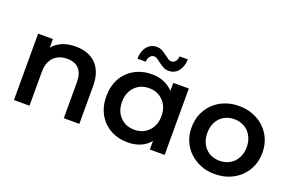

<svg xmlns="http://www.w3.org/2000/svg" viewBox="-94 -1096 2208 1451"><g transform="rotate(20 1010.5 -370.0)"><path d="M608 -306V0H483V-290Q483 -360 450 -395.5Q417 -431 356 -431Q287 -431 247 -389.5Q207 -348 207 -270V0H82V-534H201V-465Q264 -540 385 -540Q436 -540 477 -525Q518 -510 547 -481Q576 -452 592 -408Q608 -364 608 -306Z M1294 -534V0H1175V-69Q1144 -31 1098.5 -12Q1053 7 998 7Q920 7 858.5 -27Q797 -61 762.5 -123Q728 -185 728 -267Q728 -349 762.5 -410.5Q797 -472 858.5 -506Q920 -540 998 -540Q1050 -540 1093.5 -522Q1137 -504 1169 -469V-534ZM1171 -267Q1171 -342 1126 -388Q1081 -434 1012 -434Q943 -434 898.5 -388Q854 -342 854 -267Q854 -192 898.5 -146Q943 -100 1012 -100Q1081 -100 1126 -146Q1171 -192 1171 -267ZM1015 -647Q999 -660 988.5 -666.5Q978 -673 968 -673Q947 -673 933.5 -657Q920 -641 919 -613H852Q853 -674 882.5 -710.5Q912 -747 960 -747Q985 -747 1003.5 -737Q1022 -727 1049 -707Q1065 -694 1075.5 -687.5Q1086 -681 1096 -681Q1117 -681 1130.5 -696Q1144 -711 1145 -738H1212Q1210 -679 1181 -643Q1152 -607 1104 -607Q1079 -607 1060.5 -617Q1042 -627 1015 -647Z M1414 -267Q1414 -327 1435.5 -377Q1457 -427 1494.5 -463Q1532 -499 1584 -519.5Q1636 -540 1698 -540Q1760 -540 1812 -519.5Q1864 -499 1902 -463Q1940 -427 1961.5 -377Q1983 -327 1983 -267Q1983 -207 1961.5 -157Q1940 -107 1902 -70.5Q1864 -34 1812 -13.5Q1760 7 1698 7Q1638 8 1585.5 -13Q1533 -34 1494.5 -70.5Q1456 -107 1434.5 -157.5Q1413 -208 1414 -267ZM1857 -267Q1857 -304 1845 -335Q1833 -366 1812 -388Q1791 -410 1761.5 -422Q1732 -434 1698 -434Q1663 -434 1634 -422Q1605 -410 1584 -388Q1563 -366 1551.5 -335Q1540 -304 1540 -267Q1540 -229 1551.5 -198.5Q1563 -168 1584 -146Q1605 -124 1634 -112Q1663 -100 1698 -100Q1732 -100 1761.5 -112Q1791 -124 1812 -146Q1833 -168 1845 -198.5Q1857 -229 1857 -267Z"/></g></svg>

Font: CMG Sans SemiBold
Style: Regular
Weight: 600
Designer: Julieta Ulanovsky
Foundry: Julieta Ulanovsky
Version: Version 7.200